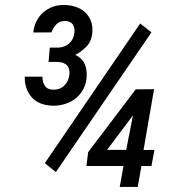

<svg xmlns="http://www.w3.org/2000/svg" viewBox="-20 -737 698 757"><path d="M210 -549.3H176.3L171.4 -492.7H208C224.6 -492.2 236.8 -487.3 244.6 -479C252.4 -470.7 255.4 -457.5 253.4 -440.4C251 -423.8 244.6 -410.2 233.4 -399.4C222.2 -388.7 208 -383.3 190.9 -383.3C174.8 -383.8 163.6 -388.7 157.2 -398.4C150.4 -407.7 147 -419.9 147.5 -434.6H77.6C77.1 -417.5 79.6 -402.3 84.5 -388.7C89.4 -374.5 96.7 -362.8 106 -352.5C115.2 -342.3 127 -334.5 140.6 -329.1C154.3 -323.7 169.9 -320.8 187 -320.3C204.6 -319.8 221.7 -322.3 237.8 -327.6C253.9 -333 268.1 -340.3 280.3 -350.6C292.5 -360.8 302.2 -373 309.6 -387.7C316.9 -401.9 321.3 -418.5 321.8 -437C322.3 -446.3 321.8 -455.1 320.3 -463.4C318.8 -471.7 316.4 -479.5 313 -486.8C309.6 -494.1 304.7 -500.5 298.8 -506.3C293 -511.7 285.6 -516.6 276.9 -520.5C295.4 -530.3 311 -542.5 323.7 -556.6C335.9 -570.8 342.8 -588.4 344.2 -610.4C345.2 -627.4 343.3 -642.6 337.9 -655.8C332.5 -668.9 325.2 -679.7 315.4 -689C305.2 -697.8 293.5 -704.6 279.8 -709.5C266.1 -714.4 251.5 -716.8 235.4 -717.3C218.3 -717.8 202.6 -715.3 188.5 -710.4C174.3 -705.1 161.6 -697.8 150.9 -688.5C139.6 -678.7 130.9 -667 124 -653.8C117.2 -640.6 112.8 -625.5 111.3 -608.9L183.1 -609.4C187.5 -621.6 193.8 -632.3 202.1 -641.1C210.4 -649.9 222.2 -654.3 236.3 -654.3C251 -653.8 261.2 -649.4 267.1 -640.6C272.9 -631.3 274.9 -620.1 273.4 -606.9C271 -589.4 264.2 -575.7 252.9 -565.9C241.7 -555.7 227.1 -550.3 210 -549.3ZM156.7 -93.8 200.2 -58.6 577.1 -609.4 532.7 -644.5ZM588.9 -146 545.9 -145.5 587.4 -385.3 515.1 -384.8 327.6 -137.2 320.8 -82.5H466.8L452.1 0H522.9L537.6 -82.5H577.1ZM477.5 -146H401.9L497.6 -273.4L504.4 -283.2Z"/></svg>

Font: Roboto Condensed
Style: Italic
Weight: 400
Designer: Google
Version: Version 1.000;PS 001.000;hotconv 1.0.88;makeotf.lib2.5.64775